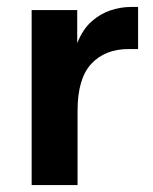

<svg xmlns="http://www.w3.org/2000/svg" viewBox="-20 -532 440 552"><path d="M377 -512V-391H350Q282 -391 242.5 -348.5Q203 -306 203 -214V0H71V-503H202V-408Q218 -448 243.5 -470.5Q269 -493 298.5 -502.5Q328 -512 356 -512Z"/></svg>

Font: Wix Madefor Text
Style: Bold
Weight: 700
Designer: Dalton Maag Ltd
Foundry: Dalton Maag Ltd
Version: Version 3.100